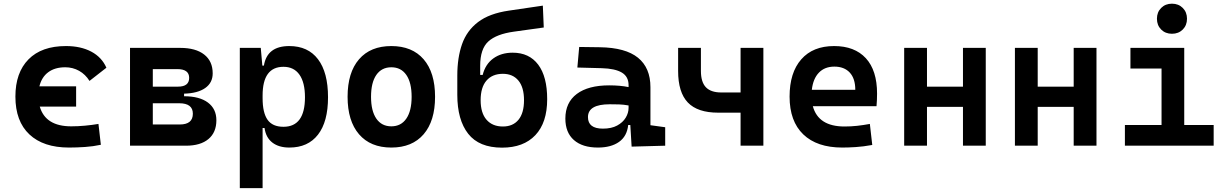

<svg xmlns="http://www.w3.org/2000/svg" viewBox="-20 -771 6485 1016"><path d="M345.2 9.8Q209.5 9.8 135.5 -59.8Q61.5 -129.4 61.5 -259.8Q61.5 -386.7 130.9 -457Q200.2 -527.3 329.1 -527.3Q407.7 -527.3 463.4 -497.6Q519 -467.8 543 -412.6L453.6 -342.8Q432.1 -377.4 398.7 -396.2Q365.2 -415 325.2 -415Q270.5 -415 235.4 -388.9Q200.2 -362.8 188.5 -314H382.8V-207H190.4Q220.7 -102.5 356.9 -102.5Q393.6 -102.5 429.9 -106Q466.3 -109.4 501 -115.2L513.7 -4.9Q473.1 3.9 429.9 6.8Q386.7 9.8 345.2 9.8Z M668 0V-517.6H933.6Q1015.6 -517.6 1060.5 -482.4Q1105.5 -447.3 1105.5 -382.8Q1105.5 -333 1065.9 -305.2Q1026.4 -277.3 954.1 -275.4V-261.7Q1035.6 -261.7 1080.3 -228.3Q1125 -194.8 1125 -134.8Q1125 -70.3 1083 -35.2Q1041 0 963.9 0ZM788.6 -112.3H931.6Q1000.5 -112.3 1000.5 -169.4Q1000.5 -224.6 928.2 -224.6H788.6ZM788.6 -312.5H921.9Q981 -312.5 981 -358.9Q981 -405.3 918.5 -405.3H788.6Z M1249 224.6V-517.6H1359.9L1368.2 -423.8H1376.5Q1393.1 -527.3 1510.7 -527.3Q1609.9 -527.3 1662.8 -457.5Q1715.8 -387.7 1715.8 -256.3Q1715.8 -127 1662.8 -58.6Q1609.9 9.8 1511.2 9.8Q1455.1 9.8 1420.9 -16.8Q1386.7 -43.5 1379.9 -93.8H1369.6V224.6ZM1369.6 -251.5Q1369.6 -174.3 1395.8 -137.2Q1421.9 -100.1 1480 -100.1Q1593.8 -100.1 1593.8 -256.3Q1593.8 -334.5 1564.5 -376Q1535.2 -417.5 1480 -417.5Q1369.6 -417.5 1369.6 -265.6Z M2050.8 9.8Q1940.4 9.8 1879.9 -60.5Q1819.3 -130.9 1819.3 -258.8Q1819.3 -387.2 1879.9 -457.3Q1940.4 -527.3 2050.8 -527.3Q2161.1 -527.3 2221.7 -457.3Q2282.2 -387.2 2282.2 -258.8Q2282.2 -130.9 2221.7 -60.5Q2161.1 9.8 2050.8 9.8ZM2050.8 -102.5Q2102.1 -102.5 2130.1 -143.3Q2158.2 -184.1 2158.2 -258.8Q2158.2 -334 2130.1 -374.5Q2102.1 -415 2050.8 -415Q1999.5 -415 1971.4 -374.5Q1943.4 -334 1943.4 -258.8Q1943.4 -184.1 1971.4 -143.3Q1999.5 -102.5 2050.8 -102.5Z M2636.7 10.3Q2515.1 10.3 2457.5 -63.2Q2399.9 -136.7 2399.9 -269V-371.6Q2399.9 -465.8 2425 -537.4Q2450.2 -608.9 2509.8 -654.3Q2569.3 -699.7 2672.9 -714.8L2852.5 -741.2L2857.4 -625.5L2699.7 -603.5Q2606.9 -590.8 2564 -551.5Q2521 -512.2 2521 -423.3V-374.5H2534.2Q2548.3 -431.2 2590.3 -461.7Q2632.3 -492.2 2692.9 -492.2Q2780.3 -492.2 2827.9 -429Q2875.5 -365.7 2875.5 -246.1Q2875.5 -122.1 2813 -55.9Q2750.5 10.3 2636.7 10.3ZM2641.1 -101.6Q2694.3 -101.6 2723.6 -137.2Q2752.9 -172.9 2752.9 -240.7Q2752.9 -308.6 2723.4 -344.5Q2693.8 -380.4 2641.1 -380.4Q2585.4 -380.4 2554.4 -344.7Q2523.4 -309.1 2523.4 -240.7Q2523.4 -172.9 2554.7 -137.2Q2585.9 -101.6 2641.1 -101.6Z M3322.3 4.9 3315.4 -109.4H3304.2Q3297.9 -49.8 3255.6 -20Q3213.4 9.8 3144 9.8Q3062 9.8 3016.8 -30Q2971.7 -69.8 2971.7 -143.6Q2971.7 -228.5 3032.2 -273.9Q3092.8 -319.3 3203.6 -319.3Q3262.7 -319.3 3306.2 -310.1V-320.3Q3306.2 -365.7 3270.5 -387Q3234.9 -408.2 3164.1 -410.2L3035.2 -413.6L3044.9 -522.5L3154.3 -521Q3290 -519 3356 -465.6Q3421.9 -412.1 3421.9 -309.6V-108.4L3500 -97.7V0ZM3306.2 -212.9Q3279.8 -217.8 3256.1 -218.5Q3232.4 -219.2 3206.5 -219.2Q3091.3 -219.2 3091.3 -151.4Q3091.3 -90.3 3170.4 -90.3Q3215.8 -90.3 3245.8 -106.7Q3275.9 -123 3291 -148.2Q3306.2 -173.3 3306.2 -200.2Z M3780.3 -174.8Q3671.4 -174.8 3619.9 -228.5Q3568.4 -282.2 3568.4 -395.5V-517.6H3689V-395.5Q3689 -336.9 3715.3 -309.3Q3741.7 -281.7 3796.4 -281.7H3898.9V-517.6H4019.5V0H3898.9V-174.8Z M4437 9.8Q4303.2 9.8 4230.7 -59.8Q4158.2 -129.4 4158.2 -259.8Q4158.2 -386.7 4220 -457Q4281.7 -527.3 4394 -527.3Q4502.4 -527.3 4561.8 -462.9Q4621.1 -398.4 4621.1 -275.9Q4621.1 -240.7 4618.2 -209H4281.2Q4310.5 -101.6 4448.7 -101.6Q4482.9 -101.6 4515.9 -105.2Q4548.8 -108.9 4583 -115.2L4595.7 -3.9Q4547.4 4.9 4507.6 7.3Q4467.8 9.8 4437 9.8ZM4275.9 -295.9H4505.9Q4505.9 -355.5 4476.6 -387Q4447.3 -418.5 4395 -418.5Q4344.2 -418.5 4313.5 -386.7Q4282.7 -355 4275.9 -295.9Z M5075.7 0V-205.6H4885.3V0H4764.6V-517.6H4885.3V-312.5H5075.7V-517.6H5196.3V0Z M5661.6 0V-205.6H5471.2V0H5350.6V-517.6H5471.2V-312.5H5661.6V-517.6H5782.2V0Z M5932.6 0V-109.4H6126.5V-408.2H5961.9V-517.6H6246.6V-109.4H6402.3V0ZM6181.6 -592.3Q6147 -592.3 6124.5 -614.7Q6102.1 -637.2 6102.1 -671.9Q6102.1 -706.5 6124.5 -729Q6147 -751.5 6181.6 -751.5Q6216.3 -751.5 6238.8 -729Q6261.2 -706.5 6261.2 -671.9Q6261.2 -637.2 6238.8 -614.7Q6216.3 -592.3 6181.6 -592.3Z"/></svg>

Font: CaskaydiaCove NFP SemiBold
Style: Regular
Weight: 600
Designer: Aaron Bell
Foundry: Saja Typeworks
Version: Version 2111.001; VTT 6.35;Nerd Fonts 3.1.1